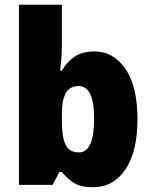

<svg xmlns="http://www.w3.org/2000/svg" viewBox="-20 -873 639 810"><path d="M241 -681Q241 -657 239 -630Q237 -603 234 -575H241Q262 -612 295 -634Q328 -656 378 -656Q459 -656 509.5 -582Q560 -508 560 -371Q560 -233 509 -158Q458 -83 372 -83Q322 -83 293.5 -100.5Q265 -118 241 -147H230L202 -93H60V-853H241ZM312 -510Q275 -510 258 -481Q241 -452 241 -391V-362Q241 -294 257 -262Q273 -230 313 -230Q377 -230 377 -373Q377 -510 312 -510Z"/></svg>

Font: Noto Sans Telugu UI SemiCondensed Black
Style: Regular
Weight: 900
Width: 4
Designer: Jelle Bosma - Monotype Design Team
Foundry: Monotype Imaging Inc.
Version: Version 2.005; ttfautohint (v1.8.4.7-5d5b)